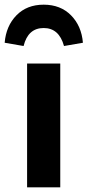

<svg xmlns="http://www.w3.org/2000/svg" viewBox="-48 -802 375 822"><path d="M307 -619 226 -605Q205 -682 139 -682Q72 -682 53 -605L-28 -619Q-22 -691 22.5 -736.5Q67 -782 139 -782Q211 -782 256 -736.5Q301 -691 307 -619ZM210 -530V0H68V-530Z"/></svg>

Font: FiraGO SemiBold
Style: Regular
Weight: 600
Designer: bBox Type
Foundry: bBox Type GmbH
Version: Version 1.001;PS 001.001;hotconv 1.0.88;makeotf.lib2.5.64775